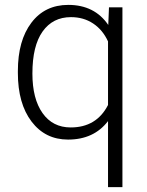

<svg xmlns="http://www.w3.org/2000/svg" viewBox="-20 -558 598 781"><path d="M52.7 -261.2V-269Q52.7 -393.1 107.7 -465.6Q162.6 -538.1 257.8 -538.1Q364.7 -538.1 420.4 -456.5L423.3 -528.3H478V203.1H419.4V-65.4Q361.8 9.8 256.8 9.8Q164.1 9.8 108.4 -63.5Q52.7 -136.7 52.7 -261.2ZM111.8 -258.8Q111.8 -156.2 153.1 -97.9Q194.3 -39.6 267.6 -39.6Q372.6 -39.6 419.4 -130.9V-389.6Q397.5 -437 358.6 -462.6Q319.8 -488.3 268.6 -488.3Q194.8 -488.3 153.3 -429.9Q111.8 -371.6 111.8 -258.8Z"/></svg>

Font: Roboto Light
Style: Regular
Weight: 300
Designer: Google
Version: Version 2.137; 2017